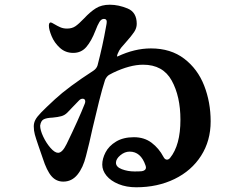

<svg xmlns="http://www.w3.org/2000/svg" viewBox="-20 -783 1040 813"><path d="M872 -269Q872 -187 831.5 -123.5Q791 -60 719 -25Q647 10 557 10Q515 10 482 -3.5Q449 -17 431 -39Q413 -61 413 -86Q413 -111 427 -138Q441 -165 471.5 -183.5Q502 -202 547 -202Q591 -202 622 -178.5Q653 -155 672 -119Q678 -107 687 -107Q694 -107 700 -114Q744 -168 744 -276Q744 -375 707 -442Q670 -509 586 -509Q530 -509 459 -475L442 -466Q432 -460 425 -445Q413 -408 399.5 -354Q386 -300 372 -240Q358 -175 344 -122Q332 -73 308 -43.5Q284 -14 248 -14Q218 -14 198 -37Q178 -60 161 -113L142 -168Q132 -197 127.5 -213.5Q123 -230 123 -248Q123 -262 129.5 -275Q136 -288 154.5 -307Q173 -326 213 -363Q268 -414 376 -484Q389 -493 393 -506Q415 -590 429 -670Q432 -684 432 -691Q432 -703 420 -703Q409 -703 401 -690Q393 -677 384 -653Q367 -609 345.5 -584Q324 -559 290 -559Q257 -559 233.5 -580.5Q210 -602 198.5 -630Q187 -658 187 -674Q187 -688 195 -688Q198 -688 210.5 -680.5Q223 -673 235.5 -667.5Q248 -662 264 -662Q285 -662 299.5 -672Q314 -682 336 -705Q362 -733 386 -748Q410 -763 445 -763Q482 -763 520.5 -747Q559 -731 559 -682Q559 -664 548 -647.5Q537 -631 513 -604L493 -581Q484 -570 478.5 -556Q473 -542 478 -544Q550 -578 619 -578Q703 -578 760 -534.5Q817 -491 844.5 -420.5Q872 -350 872 -269ZM339 -344Q341 -350 341 -353Q341 -365 330 -365Q322 -365 315 -358L285 -327L265 -306Q254 -295 239.5 -291Q225 -287 203 -285Q178 -284 165.5 -278Q153 -272 150 -251Q150 -232 163 -204.5Q176 -177 194 -156.5Q212 -136 226 -136Q244 -136 262 -173Q313 -278 339 -344ZM580 -58Q588 -59 593 -63Q598 -67 598 -74Q598 -77 596 -83Q576 -141 529 -141Q508 -141 489.5 -125.5Q471 -110 471 -94Q471 -76 496 -66.5Q521 -57 550 -57Q570 -57 580 -58Z"/></svg>

Font: Shippori Mincho B1 ExtraBold
Style: Regular
Weight: 800
Designer: FONTDASU
Foundry: FONTDASU / Google Inc. / but / Adobe
Version: Version 3.110; ttfautohint (v1.8.3)